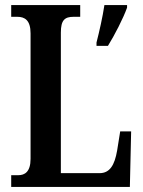

<svg xmlns="http://www.w3.org/2000/svg" viewBox="-20 -734 562 754"><path d="M24 0H490L495 -218H452L440 -143C430 -85 411 -54 371 -54H219V-606C219 -655 234 -668 269 -668H295V-714H24V-668H48C77 -668 100 -655 100 -603V-110C100 -59 77 -46 52 -46H24ZM359 -567V-554H404C430 -596 464 -662 479 -704V-714H390C383 -667 370 -610 359 -567Z"/></svg>

Font: Noto Serif Hebrew ExtraCondensed SemiBold
Style: Regular
Weight: 600
Width: 2
Designer: Monotype Design Team
Foundry: Monotype Imaging Inc.
Version: Version 2.004